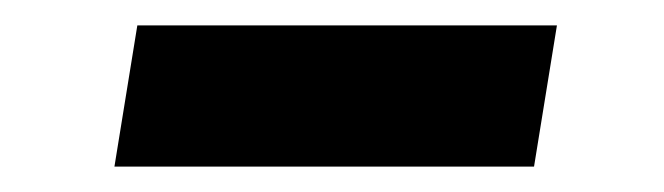

<svg xmlns="http://www.w3.org/2000/svg" viewBox="-20 -346 522 151"><path d="M70 -215 88 -326H418L400 -215Z"/></svg>

Font: Nunito Sans 7pt SemiExpanded
Style: Bold Italic
Weight: 700
Width: 6
Italic angle: -9°
Designer: Vernon Adams
Foundry: Vernon Adams
Version: Version 3.101;gftools[0.9.27]